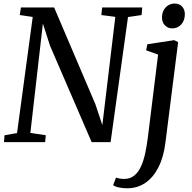

<svg xmlns="http://www.w3.org/2000/svg" viewBox="-20 -784 1058 1059"><path d="M2 0 5 -38 74 -50 160.5 -690.5 89 -701 95.5 -743H278.5L506 -209.5L544.5 -94L616 -691L539 -701L543.5 -743H764.5L761 -701L686 -690L590 0H485.5L256 -531.5L216.5 -654L147.5 -51L232.5 -38L229 0ZM892.5 2Q882.5 83 853.5 139.5Q824.5 196 780.8 225.2Q737 254.5 681.5 254.5Q657 254.5 635.2 249.8Q613.5 245 604 237L620 195.5Q627 198.5 640 200.8Q653 203 664 203Q697 203 719.5 185.2Q742 167.5 756.8 136Q771.5 104.5 780.5 63Q789.5 21.5 795.5 -26L852 -483L786 -506.5L793 -540L941 -562.5L962.5 -551.5ZM930.5 -627.5Q905 -627.5 889 -644.8Q873 -662 873.5 -689.5Q874 -722.5 894 -743.5Q914 -764.5 943.5 -764.5Q969 -764.5 984.2 -748Q999.5 -731.5 999.5 -706Q999.5 -671.5 980 -649.5Q960.5 -627.5 930.5 -627.5Z"/></svg>

Font: Merriweather 28pt
Style: Italic
Weight: 400
Italic angle: -7.8°
Version: Version 2.101